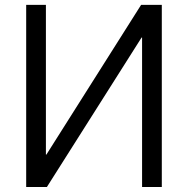

<svg xmlns="http://www.w3.org/2000/svg" viewBox="-20 -750 754 770"><path d="M628.9 0H549.8V-599.6H547.9L168 0H85V-730.5H164.1V-129.9H166L545.9 -730.5H628.9Z"/></svg>

Font: Mgen+ 1c regular
Style: Regular
Weight: 400
Designer: [Source Han Sans]
Ryoko NISHIZUKA  (kana & ideographs); Paul D. Hunt (Latin, Greek & Cyrillic); Wenlong ZHANG  (bopomofo
Version: Version 1.059.20150602